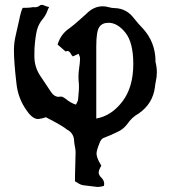

<svg xmlns="http://www.w3.org/2000/svg" viewBox="-20 -550 688 780"><path d="M371.1 -68.4Q433.1 -79.6 477.3 -137.7Q521.5 -195.8 521.5 -290Q521.5 -377.4 489.3 -417.5Q457 -457.5 420.9 -457.5Q395 -457.5 383.1 -439.7Q371.1 -421.9 371.1 -361.3ZM376 209.5 322.8 203.1Q309.6 203.1 290.5 189.9L284.7 186.5V164.1Q287.1 87.9 287.1 68.4Q287.1 62.5 286.6 59.8Q286.1 57.1 285.2 50.3Q284.2 43.5 282.7 36.1Q281.2 28.8 281.2 24.9Q281.2 -3.9 259.3 -19.5L251 -24.4Q237.8 -36.1 186 -63.5Q176.3 -67.9 167 -73.7Q151.9 -68.4 135.3 -66.4Q112.3 -66.4 89.4 -99.6Q52.2 -150.4 46.4 -214.8Q36.6 -298.3 36.6 -345.7Q36.6 -376.5 43.9 -406.7Q51.3 -437 57.6 -467.3Q65.9 -507.8 72.3 -518.1Q93.8 -518.1 105 -519.5Q110.8 -521 117.2 -521L121.1 -520.5Q132.8 -520.5 141.6 -527.3Q145 -530.3 149.4 -530.3Q154.8 -530.3 162.6 -526.6Q170.4 -522.9 179.7 -521.5Q174.8 -513.2 171.9 -504.4Q165 -486.8 155.8 -475.6Q136.7 -453.6 130.1 -427.5Q123.5 -401.4 120.1 -354L119.6 -322.3Q119.6 -275.4 146 -238.3Q157.7 -219.7 170.4 -201.7Q177.7 -191.4 184.8 -179.9Q191.9 -168.5 200.2 -162.6Q208.5 -156.7 217.8 -156.7L227.5 -157.7Q234.9 -157.7 246.1 -148.9Q269 -130.4 288.6 -125Q296.4 -140.1 296.9 -143.1Q297.4 -154.8 299.1 -168.2Q300.8 -181.6 300.8 -197.3Q300.8 -209.5 299.3 -222.7L298.8 -239.3Q298.8 -256.3 301.8 -275.1Q304.7 -293.9 305.2 -312Q305.2 -319.3 299.3 -331.5L275.9 -320.8Q271 -325.2 268.1 -331.1Q261.7 -342.8 254.4 -342.8Q251 -342.8 246.6 -340.8L213.9 -369.1Q227.1 -411.6 260.7 -434.1Q283.2 -450.7 303.7 -469.7Q328.1 -490.7 330.6 -493.7Q360.4 -524.4 397.5 -524.4Q409.7 -524.4 421.9 -520.8Q434.1 -517.1 445.8 -517.1Q494.6 -516.1 525.4 -474.1Q542 -453.1 560.5 -434.1Q610.4 -379.9 611.8 -303.7L611.3 -300.3Q617.2 -277.8 617.2 -256.3Q617.2 -237.3 612.8 -218.3Q610.4 -207.5 609.4 -195.8Q600.6 -128.4 543.5 -88.9Q515.1 -73.2 496.6 -45.4Q480 -23.9 456.5 -13.7Q428.7 0 399.9 10.7Q391.1 15.1 385.7 27.8Q372.6 59.6 372.1 73.2Q372.1 91.8 391.6 123Q380.9 141.1 380.9 150.9Q380.9 160.6 390.6 170.4Q403.3 182.6 403.3 196.8Q403.3 201.2 402.3 205.1Q389.6 209.5 376 209.5Z"/></svg>

Font: Kurland
Style: Regular
Weight: 400
Designer: GGBot
Version: 0.22